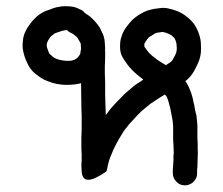

<svg xmlns="http://www.w3.org/2000/svg" viewBox="-20 -502 701 604"><path d="M501.7 -296.9Q511.8 -303.1 518 -307.9Q520.9 -309.8 524.7 -317Q530.9 -327.1 533.8 -334.8Q535.7 -341 535.7 -343.9Q536.7 -350.1 535.7 -357.8Q535.7 -363.1 533.8 -370Q531.9 -377 529 -381.8Q525.7 -385.1 520.9 -389.9Q515.1 -393.8 508.9 -396.2Q499.8 -400 494 -401Q492.1 -401.9 487.8 -401Q480.1 -400 473.9 -399Q470 -398.1 466.7 -396.2Q461.9 -392.8 457.1 -389.9Q452.8 -388 448 -384.2Q443.6 -379.9 438.8 -372.2Q436 -366.9 434.1 -365Q434.1 -362.1 434.1 -357.8V-355.9Q436 -352 440.8 -345.8Q448.9 -334.8 458 -327.1Q470 -318 475.8 -313.2Q483.9 -307.9 489.4 -304.6Q495 -301.2 500.7 -297.8ZM563.1 -247Q564 -244.1 565.9 -243.2Q575.1 -227.8 581.8 -208.2Q587.1 -191.8 588 -184.2Q589 -177.9 590.9 -172.2Q591.8 -165 593.8 -154.9Q596.6 -144.8 598.1 -138.1Q599 -129 600 -118.9Q601 -109.8 601 -101.2Q601 -91.1 601 -83.9V-68.1Q601 -60 601.9 -49.9Q601.9 -38.8 601.9 -31.2Q602.9 -21.1 601.9 -10.1Q601.9 1 601.4 8.9Q601 16.8 601 24Q600 28.8 600 36V44.1Q600 59 588.5 70Q577 81.1 561.4 81.1Q545.8 81.1 534.8 69.5Q523.7 58 523.7 43.2V35Q523.7 25.9 524.7 18.2Q524.7 11 525.7 3.8Q525.7 -1.9 525.7 -12Q527.1 -21.1 526.4 -28.1Q525.7 -35 525.7 -47Q524.7 -58 524.7 -68.1V-83.9Q524.7 -90.2 524.7 -97.8Q524.7 -107 523.7 -115.1Q523.7 -119.9 522.8 -124.2Q521.8 -130 519.9 -139.1Q518 -148.2 517 -154.9Q515.1 -162.1 513.7 -168.8Q512.7 -174.1 508.9 -186.1Q506 -195.2 503.1 -200Q500.7 -201.9 498.8 -204.8Q492.1 -201 483 -195.2Q472.9 -188 462.8 -181.8Q454.7 -177 448 -171.2Q439.8 -165 431.7 -157.8Q424.9 -153 411 -138.1Q396.6 -122.8 387.1 -112.2Q377.9 -101.2 369.8 -90.2Q362.1 -78.2 354.4 -65Q346.8 -51.8 337.6 -33.1Q330 -14.9 325.7 -4.8Q321.8 7.2 319.9 15.8Q318 24.9 315.1 36.9Q239.8 90.2 236.9 36.9Q236 26.9 236 16.8Q236.9 9.1 236.9 1.4Q236.9 -6.2 236.9 -15.6Q236.9 -24.9 236 -35Q236 -47 236 -55.2Q236 -62.8 236 -71Q236 -80.1 236.9 -95Q236.9 -107.9 236.9 -118Q236.9 -129 236.9 -141Q236 -152 236 -166.9Q236 -181.8 235.5 -202.4Q235 -223 235 -239.8V-240.8Q234.1 -240.8 233.1 -239.8Q221.1 -236.9 211 -236Q200 -235 188 -235Q175.1 -235 159.5 -237.9Q143.9 -240.8 131.9 -246Q119.9 -249.9 109.4 -256.8Q98.8 -263.8 87.8 -272.9Q75.8 -283.9 69.1 -296.9Q63.8 -307 59.2 -318.9Q54.7 -330.9 52.8 -342Q49.9 -354.9 51.8 -371.2Q52.8 -387.1 59 -401Q63.8 -412 71.9 -423Q80.1 -435 90.6 -445.1Q101.7 -456.1 112.7 -461.9Q122.8 -468.1 136.7 -471.9Q148.7 -477.2 157.8 -479.1Q165.9 -480.1 174.1 -482Q184.7 -483 199 -482Q214.9 -481.1 226.9 -474.8L233.1 -471.9Q240.8 -469.1 246 -461.9Q253.7 -457.1 260.9 -451.8Q269.1 -445.1 277.7 -436Q286.8 -425.9 294 -414.9Q298.8 -404.8 304.1 -393.8Q309.8 -378.9 309.8 -364Q310.8 -354.9 310.8 -346.8Q310.8 -345.8 309.8 -343.9Q310.8 -342.9 310.8 -342V-327.1Q310.8 -310.8 309.8 -295.9Q309.8 -282 309.8 -270Q309.8 -259 310.8 -242.2Q310.8 -226.9 310.8 -203.8Q311.8 -181.8 311.8 -168.8Q311.8 -159.2 312.7 -142.9V-140Q320.9 -151.1 329 -161.2Q341 -175.1 356.8 -190.9Q372.7 -208.2 382.7 -215.8Q391.8 -224 401.9 -232.1Q412 -239.8 423 -246Q426.9 -248.9 430.7 -251.8Q422.1 -259 409.1 -269.1Q392.8 -283 379.9 -300.2Q366.9 -318 362.1 -329Q356.8 -342.9 357.8 -360.2Q357.8 -375.1 362.1 -386.1Q365 -399 376 -414.9Q386.1 -428.8 396.6 -439.8Q406.7 -448.9 416.8 -455.2Q424 -459 431.7 -463.8Q442.7 -469.1 454.7 -471.9Q465.7 -474.8 478.7 -475.8Q496.9 -479.1 511.8 -474.8Q521.8 -472.9 534.8 -468.1Q552 -461.9 566.9 -449.9Q582.7 -437.9 592.8 -423Q601 -410.1 606.5 -393.5Q612 -377 612 -362.1Q612.9 -349.2 612 -338.1Q611 -324.2 604.8 -307.9Q599 -294 590.9 -279.1Q579.9 -260 565.9 -248.9Q564 -248 563.1 -247ZM190.9 -407.2Q188 -407.2 186.1 -407.2Q179.9 -406.2 175.1 -404.8Q169.8 -402.9 160.7 -400Q154 -398.1 151.1 -396.2Q147.7 -393.8 142 -389Q136.7 -385.1 134.8 -379.9Q130.9 -375.1 129 -369.8Q128.1 -366.9 127.1 -363.1Q127.1 -359.2 127.1 -355.9Q128.1 -351.1 130.5 -345.1Q132.9 -339.1 134.8 -333.8Q136.7 -331.9 140 -329Q144.8 -324.2 149.4 -321.1Q154 -318 159.7 -316.1Q165 -314.1 173.9 -312.5Q182.7 -310.8 189 -310.8Q195.7 -310.8 201.9 -310.8Q205.8 -312.2 212 -313.2Q214.9 -314.1 219.4 -317Q224 -319.9 226.9 -324.2Q229.7 -328.1 231.7 -330.9Q233.1 -333.8 233.1 -338.1Q234.1 -343.9 235 -348.2Q235 -354 234.1 -362.1Q234.1 -363.1 234.1 -365Q230.7 -371.2 227.8 -376Q225.9 -379.9 222.1 -385.1Q216.8 -389.9 212.9 -392.8Q210.1 -395.2 206.7 -397.1L200 -400Q194.7 -402.9 190.9 -407.2Z"/></svg>

Font: Namteng
Style: Regular
Weight: 400
Designer: Khon Soe Zaw Thu
Foundry: MPUA
Version: Version 1.03 June 17, 2016